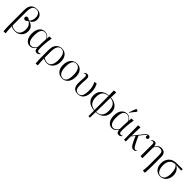

<svg xmlns="http://www.w3.org/2000/svg" viewBox="468 -2718 4873 4873"><g transform="rotate(45 2905.0 -281.0)"><path d="M90 220 84 216Q82 192 79 152.5Q76 113 74.5 72.5Q73 32 73 4V-537Q73 -658 127 -720Q181 -782 286 -782Q375 -782 427.5 -733.5Q480 -685 480 -602Q480 -476 363 -426V-425Q443 -407 486 -356Q529 -305 529 -229Q529 -158 498 -103.5Q467 -49 412 -17.5Q357 14 287 14Q205 14 143 -20H142Q142 16 144 60Q146 104 149.5 145Q153 186 158 214ZM285 -3Q363 -3 408 -61Q453 -119 453 -221Q453 -360 345 -413Q304 -366 267 -366Q243 -366 228 -380Q213 -394 213 -417Q213 -441 227.5 -455.5Q242 -470 266 -470Q300 -470 345 -430Q382 -465 399 -505Q416 -545 416 -598Q416 -766 280 -766Q207 -766 174.5 -712.5Q142 -659 142 -541V-48Q167 -28 206.5 -15.5Q246 -3 285 -3Z M826 14Q736 14 683 -57.5Q630 -129 630 -252Q630 -379 686.5 -452Q743 -525 841 -525Q890 -525 930 -499Q970 -473 991 -428H993L998 -511L1073 -517L1078 -512Q1068 -465 1060 -402Q1052 -339 1047.5 -276Q1043 -213 1043 -165Q1043 -110 1047.5 -81Q1052 -52 1064.5 -41.5Q1077 -31 1102 -31Q1126 -31 1152 -46L1157 -39Q1121 14 1066 14Q987 14 983 -92H980Q956 -44 914.5 -15Q873 14 826 14ZM845 -15Q885 -15 921 -44Q957 -73 979 -123Q979 -201 981 -265.5Q983 -330 989 -404Q942 -509 847 -509Q775 -509 741 -448Q707 -387 707 -258Q707 -139 742.5 -77Q778 -15 845 -15Z M1243 220 1237 216Q1233 172 1230 107.5Q1227 43 1227 -22V-270Q1227 -346 1254 -403.5Q1281 -461 1329.5 -493Q1378 -525 1442 -525Q1544 -525 1602 -456Q1660 -387 1660 -264Q1660 -183 1630.5 -120Q1601 -57 1549 -21.5Q1497 14 1431 14Q1395 14 1359 5Q1323 -4 1297 -19H1296Q1296 44 1299.5 97.5Q1303 151 1311 214ZM1433 -3Q1505 -3 1545 -67Q1585 -131 1585 -248Q1585 -376 1548 -442.5Q1511 -509 1440 -509Q1296 -509 1296 -264V-49Q1323 -27 1359 -15Q1395 -3 1433 -3Z M1979 14Q1910 14 1859.5 -18Q1809 -50 1781.5 -108Q1754 -166 1754 -245Q1754 -375 1816.5 -449.5Q1879 -524 1987 -524Q2052 -524 2100 -492.5Q2148 -461 2175 -404Q2202 -347 2202 -270Q2202 -184 2174 -120Q2146 -56 2096 -21Q2046 14 1979 14ZM1986 -3Q2125 -3 2125 -245Q2125 -508 1971 -508Q1830 -508 1830 -269Q1830 -140 1870 -71.5Q1910 -3 1986 -3Z M2541 14Q2444 14 2399 -37.5Q2354 -89 2354 -200Q2354 -248 2356.5 -283.5Q2359 -319 2361.5 -352Q2364 -385 2364 -426Q2364 -485 2324 -485Q2302 -485 2277 -468L2271 -475Q2307 -520 2356 -520Q2391 -520 2411 -496.5Q2431 -473 2431 -431Q2431 -389 2428.5 -358Q2426 -327 2423.5 -291.5Q2421 -256 2421 -201Q2421 -95 2450 -49Q2479 -3 2545 -3Q2618 -3 2650.5 -62.5Q2683 -122 2683 -255Q2683 -301 2675 -348.5Q2667 -396 2652.5 -437.5Q2638 -479 2620 -505L2691 -517L2695 -512Q2723 -466 2739 -401Q2755 -336 2755 -266Q2755 -133 2698.5 -59.5Q2642 14 2541 14Z M3131 217 3129 14Q2996 7 2920.5 -63Q2845 -133 2845 -249Q2845 -369 2920 -441Q2995 -513 3128 -521L3125 -701L3198 -707L3204 -703L3198 -521Q3284 -517 3347 -485Q3410 -453 3444 -397Q3478 -341 3478 -266Q3478 -182 3443 -120.5Q3408 -59 3343 -24Q3278 11 3188 14L3183 217ZM3129 -3 3128 -507Q3022 -499 2971.5 -440.5Q2921 -382 2921 -267Q2921 -21 3129 -3ZM3189 0Q3402 -2 3402 -246Q3402 -369 3352 -432Q3302 -495 3197 -504Z M3770 14Q3680 14 3627 -57.5Q3574 -129 3574 -252Q3574 -379 3630.5 -452Q3687 -525 3785 -525Q3834 -525 3874 -499Q3914 -473 3935 -428H3937L3942 -511L4017 -517L4022 -512Q4012 -465 4004 -402Q3996 -339 3991.5 -276Q3987 -213 3987 -165Q3987 -110 3991.5 -81Q3996 -52 4008.5 -41.5Q4021 -31 4046 -31Q4070 -31 4096 -46L4101 -39Q4065 14 4010 14Q3931 14 3927 -92H3924Q3900 -44 3858.5 -15Q3817 14 3770 14ZM3789 -15Q3829 -15 3865 -44Q3901 -73 3923 -123Q3923 -201 3925 -265.5Q3927 -330 3933 -404Q3886 -509 3791 -509Q3719 -509 3685 -448Q3651 -387 3651 -258Q3651 -139 3686.5 -77Q3722 -15 3789 -15ZM3796 -572 3787 -576 3845 -736Q3853 -758 3860 -766.5Q3867 -775 3882 -775Q3893 -775 3902.5 -768Q3912 -761 3924 -743V-737Z M4538 14Q4501 14 4476 -6.5Q4451 -27 4421 -82Q4401 -118 4376.5 -170Q4352 -222 4330 -275L4255 -181V0H4191L4186 -511L4260 -517L4265 -512Q4261 -438 4258.5 -364.5Q4256 -291 4255 -207L4435 -436Q4474 -485 4501 -505Q4528 -525 4556 -525Q4582 -525 4598 -510Q4614 -495 4614 -471Q4614 -450 4601.5 -437Q4589 -424 4569 -424Q4540 -424 4530.5 -445Q4521 -466 4536 -500Q4522 -499 4501 -480Q4480 -461 4447 -421L4379 -334Q4402 -277 4424 -232Q4446 -187 4471 -137Q4504 -71 4526 -46Q4548 -21 4573 -21Q4600 -21 4624 -39L4629 -32Q4594 14 4538 14Z M5154 220 5083 214Q5089 165 5092.5 129.5Q5096 94 5097 59.5Q5098 25 5098 -21V-352Q5098 -428 5073.5 -459.5Q5049 -491 4989 -491Q4951 -491 4920 -472Q4889 -453 4871.5 -420.5Q4854 -388 4854 -347V0H4783V-428Q4783 -485 4740 -485Q4718 -485 4691 -468L4685 -475Q4722 -520 4773 -520Q4847 -520 4851 -415H4853Q4873 -464 4917.5 -494.5Q4962 -525 5016 -525Q5169 -525 5169 -355V-4Q5169 52 5166.5 107Q5164 162 5159 216Z M5497 14Q5431 14 5381.5 -17.5Q5332 -49 5304.5 -106Q5277 -163 5277 -238Q5277 -324 5310.5 -387.5Q5344 -451 5406.5 -485.5Q5469 -520 5556 -521L5773 -524V-477L5768 -472L5579 -481Q5646 -451 5683.5 -388.5Q5721 -326 5721 -244Q5721 -171 5691.5 -112.5Q5662 -54 5611 -20Q5560 14 5497 14ZM5495 -3Q5568 -3 5607 -63.5Q5646 -124 5646 -237Q5646 -413 5560 -481H5552Q5455 -481 5402 -418Q5349 -355 5349 -239Q5349 -169 5367.5 -115.5Q5386 -62 5419 -32.5Q5452 -3 5495 -3Z"/></g></svg>

Font: Literata 72pt Light
Style: Regular
Weight: 300
Designer: Latin by Veronika Burian and Jose Scaglione. Greek by Irene Vlachou. Cyrillic by Vera Evstafieva.
Foundry: TypeTogether
Version: Version 3.002